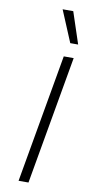

<svg xmlns="http://www.w3.org/2000/svg" viewBox="-103 -990 501 1031"><g transform="rotate(10 147.5 -474.0)"><path d="M201 -700H255L132 0H78ZM151 -948H209L266 -776H223Z"/></g></svg>

Font: Niramit ExtraLight
Style: Italic
Weight: 200
Italic angle: -10°
Designer: Katatrad Aksorn Co.,Ltd.
Foundry: Cadson Demak Co.,Ltd.
Version: Version 1.000; ttfautohint (v1.6)